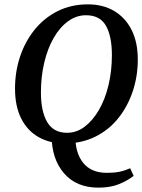

<svg xmlns="http://www.w3.org/2000/svg" viewBox="-20 -644 653 882"><path d="M432 218Q331 218 274 152Q217 86 217 -23H326Q325 58 362 104Q399 150 471 150Q505 150 529 145Q553 140 578 129L594 164Q564 187 525 202.5Q486 218 432 218ZM276 15Q210 15 158.5 -13.5Q107 -42 78 -98.5Q49 -155 49 -237Q49 -314 72 -383.5Q95 -453 139 -507.5Q183 -562 245 -593Q307 -624 384 -624Q453 -624 504.5 -593.5Q556 -563 584.5 -506.5Q613 -450 613 -371Q613 -293 589.5 -223.5Q566 -154 522.5 -100Q479 -46 416.5 -15.5Q354 15 276 15ZM288 -34Q332 -34 369 -62Q406 -90 434.5 -139Q463 -188 478.5 -253Q494 -318 494 -391Q494 -478 466.5 -526Q439 -574 375 -574Q331 -574 293 -546.5Q255 -519 227 -470.5Q199 -422 183.5 -357.5Q168 -293 168 -219Q168 -132 197 -83Q226 -34 288 -34Z"/></svg>

Font: Lisu Bosa Black
Style: Italic
Weight: 900
Italic angle: -19°
Designer: David Morse, Annie Olsen, Victor Gaultney, Frank Grießhammer (Latin)
Foundry: SIL International
Version: Version 2.000